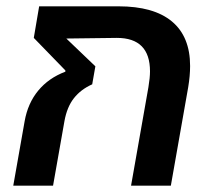

<svg xmlns="http://www.w3.org/2000/svg" viewBox="-20 -588 672 608"><path d="M58 -204Q68 -261 101 -301Q134 -341 187 -361V-365L87 -468L104 -568H355Q467 -568 524.5 -520Q582 -472 582 -379Q582 -348 576 -312L521 0H395L450 -312Q455 -342 455 -362Q455 -468 350 -468L190 -466L282 -378L272 -321Q236 -305 214 -277Q192 -249 184 -204L148 0H22Z"/></svg>

Font: KoHo
Style: Bold Italic
Weight: 700
Italic angle: -10°
Version: Version 1.000; ttfautohint (v1.6)